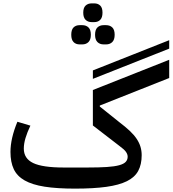

<svg xmlns="http://www.w3.org/2000/svg" viewBox="-20 -1105 1022 1137"><path d="M424 12Q317 12 244 0.5Q171 -11 126 -36.5Q81 -62 61.5 -103.5Q42 -145 42 -205Q42 -285 83 -384L160 -361Q141 -321 131 -287.5Q121 -254 121 -225Q121 -166 176.5 -139.5Q232 -113 358 -113H498Q567 -113 612.5 -116Q658 -119 685.5 -126.5Q713 -134 724.5 -146.5Q736 -159 736 -177Q736 -191 726 -205.5Q716 -220 687 -241L530 -362V-572L982 -751V-643L571 -480V-474L686 -382Q723 -354 748.5 -330Q774 -306 789.5 -282.5Q805 -259 812 -235.5Q819 -212 819 -186Q819 -131 798.5 -93Q778 -55 731.5 -32Q685 -9 609.5 1.5Q534 12 424 12ZM530 -688 982 -867V-817L530 -638ZM594 -842Q571 -842 557 -856Q543 -870 543 -899Q543 -929 557 -942.5Q571 -956 594 -956H608Q631 -956 645 -942.5Q659 -929 659 -899Q659 -870 645 -856Q631 -842 608 -842ZM452 -842Q429 -842 415.5 -856Q402 -870 402 -899Q402 -929 415.5 -942.5Q429 -956 452 -956H467Q490 -956 504 -942.5Q518 -929 518 -899Q518 -870 504 -856Q490 -842 467 -842ZM523 -974Q501 -974 487 -987.5Q473 -1001 473 -1030Q473 -1059 487 -1072Q501 -1085 523 -1085H538Q560 -1085 573.5 -1072Q587 -1059 587 -1030Q587 -1001 573.5 -987.5Q560 -974 538 -974Z"/></svg>

Font: IBM Plex Arabic Medium
Style: Regular
Weight: 500
Designer: Mike Abbink, Paul van der Laan, Pieter van Rosmalen, Wael Morcos, Khajak Apelian
Foundry: Bold Monday
Version: Version 1.0